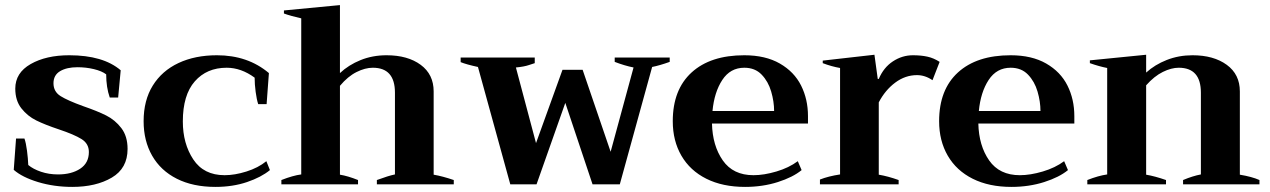

<svg xmlns="http://www.w3.org/2000/svg" viewBox="-20 -724 4986 754"><path d="M34 -57 43 -180H76Q82 -163 86 -132.5Q90 -102 91 -76Q110 -60 141 -49.5Q172 -39 208 -39Q261 -39 295 -61.5Q329 -84 329 -127Q329 -160 300 -178Q271 -196 211 -216Q157 -234 122.5 -251Q88 -268 64 -298.5Q40 -329 40 -376Q40 -438 100.5 -472.5Q161 -507 252 -507Q385 -507 454 -448L444 -341H411Q397 -381 397 -432Q380 -445 349 -452.5Q318 -460 284 -460Q242 -460 216 -444.5Q190 -429 190 -397Q190 -364 218 -346.5Q246 -329 307 -307Q362 -288 397 -270.5Q432 -253 456.5 -221Q481 -189 481 -139Q481 -63 419 -26.5Q357 10 264 10Q192 10 129.5 -9Q67 -28 34 -57Z M544 -248Q544 -330 580 -388Q616 -446 681 -476.5Q746 -507 832 -507Q953 -507 1036 -437L1027 -315H994Q988 -333 984 -363Q980 -393 980 -419Q927 -458 870 -458Q792 -458 745 -404.5Q698 -351 698 -247Q698 -160 739 -98Q780 -36 862 -36Q902 -36 948 -50.5Q994 -65 1026 -91L1040 -56Q1006 -28 950 -9Q894 10 826 10Q738 10 674.5 -22Q611 -54 577.5 -112.5Q544 -171 544 -248Z M1762 -17V0H1460V-17Q1506 -34 1531 -39V-360Q1531 -458 1444 -458Q1414 -458 1380 -441Q1346 -424 1315 -387V-38Q1346 -33 1386 -17V0H1085V-17Q1131 -35 1163 -39V-652Q1122 -661 1095 -671V-683L1315 -704V-437Q1349 -469 1396 -488Q1443 -507 1498 -507Q1581 -507 1632 -469.5Q1683 -432 1683 -365V-38Q1718 -32 1762 -17Z M1857 -461Q1811 -471 1789 -480V-498H2080V-476Q2076 -475 2057 -468.5Q2038 -462 2006 -459L2085 -162L2189 -450H2268L2378 -128L2468 -459Q2433 -466 2394 -481V-498H2610V-481Q2571 -467 2541 -461L2414 0H2307L2200 -320L2087 0H1984Z M3153 -239H2776Q2778 -152 2818.5 -94Q2859 -36 2939 -36Q2980 -36 3029 -50.5Q3078 -65 3113 -91L3128 -56Q3094 -28 3034.5 -9Q2975 10 2906 10Q2818 10 2754 -22Q2690 -54 2656 -112.5Q2622 -171 2622 -248Q2622 -372 2696 -439.5Q2770 -507 2903 -507Q2986 -507 3042.5 -474.5Q3099 -442 3126 -388Q3153 -334 3153 -268ZM3020 -288Q3020 -325 3008.5 -364.5Q2997 -404 2971 -431Q2945 -458 2903 -458Q2848 -458 2816.5 -410Q2785 -362 2778 -288Z M3200 -19Q3233 -32 3279 -39V-457Q3245 -463 3211 -476V-486L3414 -509L3427 -414H3431Q3450 -459 3486.5 -483Q3523 -507 3565 -507Q3597 -507 3622 -501.5Q3647 -496 3670 -481L3642 -409Q3613 -429 3581 -429Q3535 -429 3495.5 -399.5Q3456 -370 3431 -322V-38Q3467 -32 3509 -17V0H3200Z M4199 -239H3822Q3824 -152 3864.5 -94Q3905 -36 3985 -36Q4026 -36 4075 -50.5Q4124 -65 4159 -91L4174 -56Q4140 -28 4080.5 -9Q4021 10 3952 10Q3864 10 3800 -22Q3736 -54 3702 -112.5Q3668 -171 3668 -248Q3668 -372 3742 -439.5Q3816 -507 3949 -507Q4032 -507 4088.5 -474.5Q4145 -442 4172 -388Q4199 -334 4199 -268ZM4066 -288Q4066 -325 4054.5 -364.5Q4043 -404 4017 -431Q3991 -458 3949 -458Q3894 -458 3862.5 -410Q3831 -362 3824 -288Z M4926 -17V0H4626V-17Q4664 -33 4696 -39V-360Q4696 -458 4609 -458Q4580 -458 4546.5 -441.5Q4513 -425 4481 -389V-38Q4516 -32 4559 -17V0H4250V-17Q4293 -34 4328 -39V-457Q4297 -463 4260 -476V-487L4481 -509V-439Q4515 -470 4562 -488.5Q4609 -507 4663 -507Q4746 -507 4797.5 -469.5Q4849 -432 4849 -365V-38Q4897 -30 4926 -17Z"/></svg>

Font: Trirong
Style: Bold
Weight: 700
Designer: Katatrad Team
Foundry: CadsonDemak
Version: Version 1.001